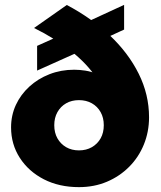

<svg xmlns="http://www.w3.org/2000/svg" viewBox="-20 -754 661 789"><path d="M304.5 15Q223 15 160.2 -17.2Q97.5 -49.5 61.5 -105.2Q25.5 -161 25.5 -230.5Q25.5 -280 45.2 -322.8Q65 -365.5 100.5 -398Q136 -430.5 183.2 -449Q230.5 -467.5 285 -467.5Q306 -467.5 330.5 -463.8Q355 -460 378.5 -449.8Q402 -439.5 420.5 -420L375 -436Q356.5 -463.5 330.8 -490.8Q305 -518 272.5 -543.8Q240 -569.5 201.8 -593.5Q163.5 -617.5 120 -639L254.5 -733.5Q355 -680.5 431.2 -608.5Q507.5 -536.5 550 -451Q592.5 -365.5 592.5 -272Q592.5 -212.5 571.2 -160.2Q550 -108 511 -68.8Q472 -29.5 419.5 -7.2Q367 15 304.5 15ZM304.5 -136Q334.5 -136 357.5 -149.2Q380.5 -162.5 393.5 -185.5Q406.5 -208.5 406.5 -239.5Q406.5 -270 393.5 -293.2Q380.5 -316.5 357.5 -329.5Q334.5 -342.5 304.5 -342.5Q274.5 -342.5 251.8 -329.5Q229 -316.5 216 -293.2Q203 -270 203 -239.5Q203 -208.5 216 -185.5Q229 -162.5 251.8 -149.2Q274.5 -136 304.5 -136ZM132.5 -464V-565.5L312 -646V-652L490 -734V-632.5L312 -550.5V-544.5Z"/></svg>

Font: Geologica Roman ExtraBold
Style: Regular
Weight: 800
Designer: Sindre Bremnes, Frode Helland
Foundry: Monokrom Skriftforlag AS
Version: Version 1.010;gftools[0.9.28]